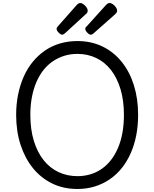

<svg xmlns="http://www.w3.org/2000/svg" viewBox="-20 -1233 1023 1272"><path d="M493 19Q400 19 325.5 -17.5Q251 -54 198 -119.5Q145 -185 116 -274.5Q87 -364 87 -472Q87 -543 100 -607Q113 -671 137.5 -726Q162 -781 197.5 -824Q233 -867 278 -898Q323 -929 377.5 -945Q432 -961 493 -961Q585 -961 659 -925Q733 -889 786 -823.5Q839 -758 867 -668.5Q895 -579 895 -472Q895 -400 882.5 -336Q870 -272 845.5 -217Q821 -162 786 -118.5Q751 -75 706 -44.5Q661 -14 607.5 2.5Q554 19 493 19ZM493 -66Q538 -66 578.5 -78Q619 -90 653.5 -114Q688 -138 715 -172.5Q742 -207 761.5 -252.5Q781 -298 791 -353Q801 -408 801 -472Q801 -567 778.5 -642Q756 -717 715 -769.5Q674 -822 617 -849Q560 -876 493 -876Q447 -876 406.5 -863.5Q366 -851 331 -827.5Q296 -804 268.5 -769.5Q241 -735 221.5 -690Q202 -645 191.5 -590.5Q181 -536 181 -472Q181 -376 204 -300.5Q227 -225 268.5 -172.5Q310 -120 367.5 -93Q425 -66 493 -66ZM392 -1003Q382 -1003 368.5 -1017Q355 -1031 355 -1041Q355 -1045 356 -1048Q357 -1051 363 -1058L490 -1202Q495 -1207 500.5 -1210Q506 -1213 511 -1213Q522 -1213 533.5 -1204.5Q545 -1196 553 -1184.5Q561 -1173 561 -1163Q561 -1156 558.5 -1150.5Q556 -1145 546 -1137L411 -1013Q405 -1009 400.5 -1006Q396 -1003 392 -1003ZM582 -1003Q571 -1003 558 -1017Q545 -1031 545 -1041Q545 -1045 546 -1048.5Q547 -1052 554 -1058L684 -1202Q689 -1207 694.5 -1210Q700 -1213 706 -1213Q717 -1213 728.5 -1204.5Q740 -1196 748 -1184.5Q756 -1173 756 -1163Q756 -1156 753 -1150.5Q750 -1145 741 -1137L601 -1013Q596 -1009 591 -1006Q586 -1003 582 -1003Z"/></svg>

Font: Playwrite HU
Style: Regular
Weight: 400
Designer: Veronika Burian, José Scaglione
Foundry: TypeTogether
Version: Version 1.002